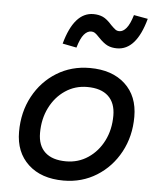

<svg xmlns="http://www.w3.org/2000/svg" viewBox="-53 -775 686 832"><g transform="rotate(5 290.0 -358.5)"><path d="M254 12Q157 12 100.5 -40.5Q44 -93 44 -182Q44 -268 81 -336.5Q118 -405 182 -444.5Q246 -484 326 -484Q423 -484 479.5 -432Q536 -380 536 -290Q536 -205 499 -136.5Q462 -68 398 -28Q334 12 254 12ZM258 -72Q311 -72 353.5 -100.5Q396 -129 420.5 -177.5Q445 -226 445 -287Q445 -342 413.5 -371.5Q382 -401 322 -401Q269 -401 226.5 -372.5Q184 -344 159.5 -295Q135 -246 135 -185Q135 -130 166.5 -101Q198 -72 258 -72ZM260 -567 199 -579Q237 -718 321 -718Q344 -718 362 -710Q380 -702 402 -677Q415 -664 422 -659Q429 -654 439 -654Q455 -654 469.5 -671.5Q484 -689 496 -729L557 -718Q519 -579 435 -579Q412 -579 394.5 -587Q377 -595 354 -619Q341 -633 334 -637.5Q327 -642 318 -642Q301 -642 286.5 -625Q272 -608 260 -567Z"/></g></svg>

Font: Sometype Mono Medium
Style: Italic
Weight: 500
Italic angle: -12°
Monospace: yes
Designer: Ryoichi Tsunekawa
Foundry: Dharma Type
Version: Version 1.000; ttfautohint (v1.8.3)